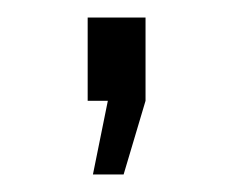

<svg xmlns="http://www.w3.org/2000/svg" viewBox="-20 -118 265 219"><path d="M86 81 103 -3H80V-98H146V-3L121 81Z"/></svg>

Font: Boldmen
Style: Regular
Weight: 400
Designer: Matt McInerney, Pablo Impallari, Rodrigo Fuenzalida
Foundry: LIVING CONCEPT
Version: Version 1.000